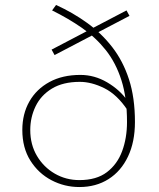

<svg xmlns="http://www.w3.org/2000/svg" viewBox="-20 -742 640 774"><path d="M300 12Q240 12 187.5 -15.5Q135 -43 102.5 -94.5Q70 -146 70 -218Q70 -283 98.5 -333Q127 -383 179.5 -411.5Q232 -440 304 -440Q361 -440 412 -410Q463 -380 494 -336V-298Q452 -361 400.5 -386.5Q349 -412 302 -412Q234 -412 189.5 -385Q145 -358 123.5 -313.5Q102 -269 102 -218Q102 -159 129 -113.5Q156 -68 201 -42Q246 -16 300 -16Q369 -16 411 -48Q453 -80 472.5 -133Q492 -186 492 -250Q492 -348 469.5 -418.5Q447 -489 406.5 -540Q366 -591 310.5 -629.5Q255 -668 190 -700L206 -722Q274 -691 331.5 -649.5Q389 -608 432.5 -552Q476 -496 500 -422Q524 -348 524 -250Q524 -170 496 -111Q468 -52 417.5 -20Q367 12 300 12ZM200 -520 188 -542 490 -700 502 -678Z"/></svg>

Font: Source Code Pro ExtraLight
Style: Regular
Weight: 200
Monospace: yes
Designer: Paul D. Hunt, Teo Tuominen
Foundry: Adobe
Version: Version 1.026;hotconv 1.1.0;makeotfexe 2.6.0